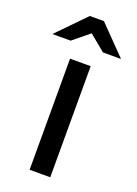

<svg xmlns="http://www.w3.org/2000/svg" viewBox="-186 -763 586 820"><g transform="rotate(20 107.0 -352.5)"><path d="M58.1 0V-504.9H151.9V0ZM75.2 -705.1H139.2L263.2 -578.1H181.2L107.9 -638.2L34.2 -578.1H-48.8Z"/></g></svg>

Font: LT Superior Med
Style: Regular
Weight: 500
Designer: Daniel Lyons
Foundry: LyonsType
Version: Version 1.000